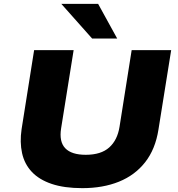

<svg xmlns="http://www.w3.org/2000/svg" viewBox="-20 -965 921 996"><path d="M407 11Q313 11 248 -11Q183 -33 145 -73.5Q107 -114 94.5 -170.5Q82 -227 92 -295L157 -705H362L297 -299Q286 -230 318.5 -196Q351 -162 425 -162Q504 -162 546.5 -200Q589 -238 600 -307L663 -705H868L802 -293Q786 -191 733 -123.5Q680 -56 597 -22.5Q514 11 407 11ZM458 -765 298 -945H489L588 -765Z"/></svg>

Font: Nunito Sans 7pt SemiExpanded Black
Style: Italic
Weight: 900
Width: 6
Italic angle: -9°
Designer: Vernon Adams
Foundry: Vernon Adams
Version: Version 3.101;gftools[0.9.27]